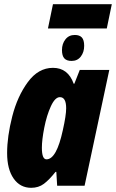

<svg xmlns="http://www.w3.org/2000/svg" viewBox="-20 -887 554 917"><path d="M14 -156Q14 -235 38.5 -331Q63 -427 113 -495Q163 -563 233 -563Q305 -563 332 -487H335L361 -553H502L384 0H253L249 -66H245Q215 -28 189.5 -9Q164 10 129 10Q76 10 45 -34.5Q14 -79 14 -156ZM280 -265Q296 -336 296 -370Q296 -423 266 -423Q243 -423 223 -379.5Q203 -336 191.5 -277.5Q180 -219 180 -181Q180 -126 202 -126Q250 -126 280 -265ZM233 -867H514L490 -751H209ZM276 -648Q276 -678 292.5 -699Q309 -720 337 -720Q360 -720 371 -708Q382 -696 382 -668Q382 -638 366 -617Q350 -596 322 -596Q298 -596 287 -608.5Q276 -621 276 -648Z"/></svg>

Font: Noto Sans UI CondBlack
Style: Italic
Weight: 900
Width: 3
Italic angle: -12°
Designer: Monotype Design Team
Foundry: Monotype Imaging Inc.
Version: Version 1.001